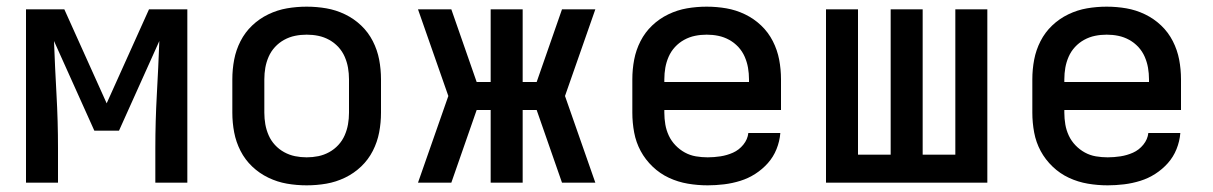

<svg xmlns="http://www.w3.org/2000/svg" viewBox="-20 -548 3640 576"><path d="M58 0V-520H173L300 -238L427 -520H542V0H446V-104Q446 -184 450.5 -264.5Q455 -345 458 -425L337 -156H263L142 -425Q145 -345 149.5 -264.5Q154 -184 154 -104V0Z M900 8Q870 8 841 3Q812 -2 785 -15Q758 -28 736.5 -48.5Q715 -69 701.5 -95.5Q688 -122 682.5 -151Q677 -180 677 -210V-310Q677 -340 682.5 -369Q688 -398 701.5 -424.5Q715 -451 736.5 -471.5Q758 -492 785 -505Q812 -518 841 -523Q870 -528 900 -528Q930 -528 959 -523Q988 -518 1015 -505Q1042 -492 1063.5 -471.5Q1085 -451 1098.5 -424.5Q1112 -398 1117.5 -369Q1123 -340 1123 -310V-210Q1123 -180 1117.5 -151Q1112 -122 1098.5 -95.5Q1085 -69 1063.5 -48.5Q1042 -28 1015 -15Q988 -2 959 3Q930 8 900 8ZM900 -76Q918 -76 935 -79.5Q952 -83 967.5 -91.5Q983 -100 995 -113Q1007 -126 1014 -142Q1021 -158 1024 -175Q1027 -192 1027 -210V-310Q1027 -328 1024 -345Q1021 -362 1014 -378Q1007 -394 995 -407Q983 -420 967.5 -428.5Q952 -437 935 -440.5Q918 -444 900 -444Q882 -444 865 -440.5Q848 -437 832.5 -428.5Q817 -420 805 -407Q793 -394 786 -378Q779 -362 776 -345Q773 -328 773 -310V-210Q773 -192 776 -175Q779 -158 786 -142Q793 -126 805 -113Q817 -100 832.5 -91.5Q848 -83 865 -79.5Q882 -76 900 -76Z M1766 0H1666L1590 -218H1548V0H1452V-218H1410L1334 0H1234L1325 -260L1234 -520H1334L1410 -302H1452V-520H1548V-302H1590L1666 -520H1766L1675 -260Z M2103 8Q2073 8 2043.5 3Q2014 -2 1987 -14.5Q1960 -27 1938 -48Q1916 -69 1902 -95Q1888 -121 1882.5 -150.5Q1877 -180 1877 -210V-310Q1877 -340 1882.5 -369Q1888 -398 1901.5 -424.5Q1915 -451 1936.5 -471.5Q1958 -492 1985 -505Q2012 -518 2041 -523Q2070 -528 2100 -528Q2130 -528 2159 -523Q2188 -518 2215 -505Q2242 -492 2263.5 -471.5Q2285 -451 2298.5 -424.5Q2312 -398 2317.5 -369Q2323 -340 2323 -310V-218H1973V-210Q1973 -192 1976 -174.5Q1979 -157 1986.5 -141Q1994 -125 2006.5 -112Q2019 -99 2034.5 -90.5Q2050 -82 2067.5 -79Q2085 -76 2103 -76Q2122 -76 2141.5 -79Q2161 -82 2179 -90Q2197 -98 2210 -114Q2223 -130 2225 -149H2321Q2319 -124 2309.5 -100.5Q2300 -77 2283.5 -58.5Q2267 -40 2246 -26.5Q2225 -13 2201 -5.5Q2177 2 2152 5Q2127 8 2103 8ZM1973 -302H2227V-310Q2227 -328 2224 -345Q2221 -362 2214 -378Q2207 -394 2195 -407Q2183 -420 2167.5 -428.5Q2152 -437 2135 -440.5Q2118 -444 2100 -444Q2082 -444 2065 -440.5Q2048 -437 2032.5 -428.5Q2017 -420 2005 -407Q1993 -394 1986 -378Q1979 -362 1976 -345Q1973 -328 1973 -310Z M2458 0V-520H2554V-84H2652V-520H2748V-84H2846V-520H2942V0Z M3303 8Q3273 8 3243.5 3Q3214 -2 3187 -14.5Q3160 -27 3138 -48Q3116 -69 3102 -95Q3088 -121 3082.5 -150.5Q3077 -180 3077 -210V-310Q3077 -340 3082.5 -369Q3088 -398 3101.5 -424.5Q3115 -451 3136.5 -471.5Q3158 -492 3185 -505Q3212 -518 3241 -523Q3270 -528 3300 -528Q3330 -528 3359 -523Q3388 -518 3415 -505Q3442 -492 3463.5 -471.5Q3485 -451 3498.5 -424.5Q3512 -398 3517.5 -369Q3523 -340 3523 -310V-218H3173V-210Q3173 -192 3176 -174.5Q3179 -157 3186.5 -141Q3194 -125 3206.5 -112Q3219 -99 3234.5 -90.5Q3250 -82 3267.5 -79Q3285 -76 3303 -76Q3322 -76 3341.5 -79Q3361 -82 3379 -90Q3397 -98 3410 -114Q3423 -130 3425 -149H3521Q3519 -124 3509.5 -100.5Q3500 -77 3483.5 -58.5Q3467 -40 3446 -26.5Q3425 -13 3401 -5.5Q3377 2 3352 5Q3327 8 3303 8ZM3173 -302H3427V-310Q3427 -328 3424 -345Q3421 -362 3414 -378Q3407 -394 3395 -407Q3383 -420 3367.5 -428.5Q3352 -437 3335 -440.5Q3318 -444 3300 -444Q3282 -444 3265 -440.5Q3248 -437 3232.5 -428.5Q3217 -420 3205 -407Q3193 -394 3186 -378Q3179 -362 3176 -345Q3173 -328 3173 -310Z"/></svg>

Font: Iosevka SS04 Medium Extended
Style: Regular
Weight: 500
Width: 7
Monospace: yes
Designer: Belleve Invis
Foundry: Belleve Invis
Version: Version 19.0.0; ttfautohint (v1.8.4)